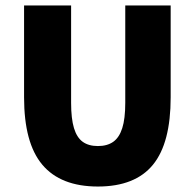

<svg xmlns="http://www.w3.org/2000/svg" viewBox="-20 -670 712 702"><path d="M338 12Q270 12 219 -8Q168 -28 134.5 -68Q101 -108 84.5 -169.5Q68 -231 68 -314V-650H240V-294Q240 -236 250.5 -201.5Q261 -167 282.5 -151.5Q304 -136 338 -136Q372 -136 394 -151.5Q416 -167 427 -201.5Q438 -236 438 -294V-650H604V-314Q604 -231 588 -169.5Q572 -108 539.5 -68Q507 -28 456.5 -8Q406 12 338 12Z"/></svg>

Font: Assistant ExtraLight ExtraBold
Style: Regular
Weight: 800
Version: Version 3.000